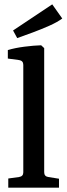

<svg xmlns="http://www.w3.org/2000/svg" viewBox="-20 -862 309 882"><path d="M183 -71Q183 -52 201 -49L251 -41V0H18V-42L68 -49Q87 -52 87 -70V-564Q87 -583 68 -586L16 -593V-632Q49 -642 92 -647.5Q135 -653 169 -654L183 -641ZM59 -687 40 -722 220 -842 266 -777Q243 -760 207 -744Q171 -728 132 -713.5Q93 -699 59 -687Z"/></svg>

Font: Rasa Medium
Style: Regular
Weight: 500
Designer: Anna Giedrys (Yrsa+Rasa design), David Brezina (Yrsa art-direction, Rasa art-direction, design)
Foundry: Rosetta Type Foundry
Version: Version 2.004